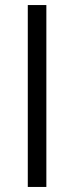

<svg xmlns="http://www.w3.org/2000/svg" viewBox="-20 -740 294 760"><path d="M90 0H163.5V-720H90Z"/></svg>

Font: Eudonet
Style: Regular
Weight: 400
Designer: Mikhail Sharanda
Foundry: Mikhail Sharanda
Version: Version 4.503;Glyphs 3.1.2 (3151)